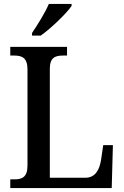

<svg xmlns="http://www.w3.org/2000/svg" viewBox="-20 -951 626 971"><path d="M142 -784V-771H186C240 -809 319 -886 342 -921V-931H227C208 -886 170 -826 142 -784ZM32 0H545L551 -217H502L491 -142C483 -92 462 -52 411 -52H232V-604C232 -660 260 -670 298 -670H319V-714H32V-670H52C90 -670 119 -660 119 -600V-113C119 -54 90 -44 54 -44H32Z"/></svg>

Font: Noto Serif Armenian SemiCondensed Medium
Style: Regular
Weight: 500
Width: 4
Designer: Monotype Design Team
Foundry: Monotype Imaging Inc.
Version: Version 2.008